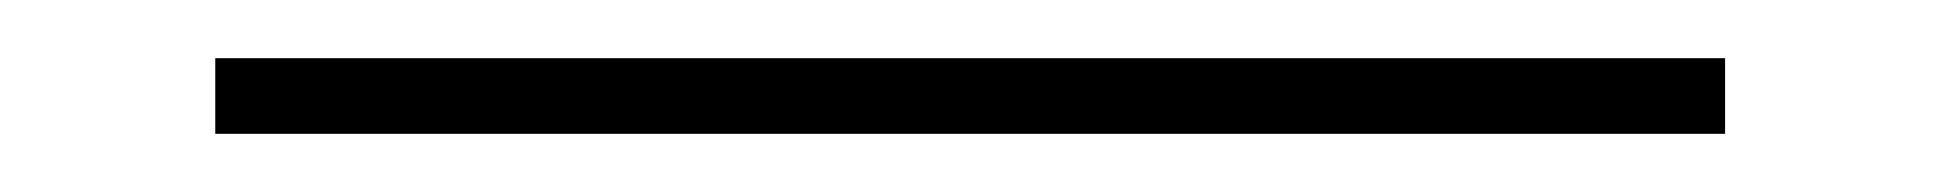

<svg xmlns="http://www.w3.org/2000/svg" viewBox="-20 18 665 66"><path d="M54 64H573V38H54Z"/></svg>

Font: Inconsolata Expanded ExtraLight
Style: Regular
Weight: 200
Width: 7
Monospace: yes
Designer: Raph Levien, Cyreal, Brenton Simpson
Foundry: Raph Levien, Cyreal, Google
Version: Version 3.100